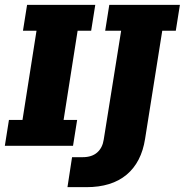

<svg xmlns="http://www.w3.org/2000/svg" viewBox="-20 -603 764 794"><path d="M0 0 17 -107H73L131 -476H75L92 -583H374L357 -476H301L243 -107H299L282 0ZM337 171H259L278 47H322Q360 47 382 27.5Q404 8 409 -26L481 -476H415L432 -583H724L707 -476H651L580 -29Q565 68 503.5 119.5Q442 171 337 171Z"/></svg>

Font: Rokkitt SemiBold ExtraBold
Style: Italic
Weight: 800
Italic angle: -9°
Version: Version 3.103